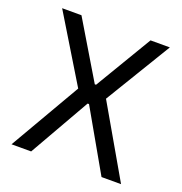

<svg xmlns="http://www.w3.org/2000/svg" viewBox="-118 -742 802 845"><g transform="rotate(20 283.0 -319.5)"><path d="M118.5 0H26.5L224 -340.5V-321.5L31 -639H121.5L280.5 -373.5H286.5L445 -639H535.5L343 -321.5V-340.5L539.5 0H448L286.5 -283H280Z"/></g></svg>

Font: Anek Malayalam
Style: Regular
Weight: 400
Version: Version 1.003